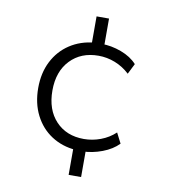

<svg xmlns="http://www.w3.org/2000/svg" viewBox="-82 -680 763 865"><g transform="rotate(10 300.0 -247.5)"><path d="M290 115V-18L302 -1Q239 -6 190.5 -37.5Q142 -69 114.5 -123Q87 -177 87 -247Q87 -316 114 -369Q141 -422 189.5 -454Q238 -486 302 -492L290 -470V-610H347V-472L333 -492Q379 -492 424.5 -475Q470 -458 497 -428L473 -380Q443 -408 406 -422.5Q369 -437 330 -437Q250 -437 201 -385.5Q152 -334 152 -247Q152 -159 200.5 -107.5Q249 -56 329 -56Q368 -56 405.5 -70Q443 -84 472 -111L496 -64Q468 -35 423 -18Q378 -1 333 0L347 -16V115Z"/></g></svg>

Font: Nunito Sans 10pt Light
Style: Regular
Weight: 300
Designer: Vernon Adams
Foundry: Vernon Adams
Version: Version 3.101;gftools[0.9.27]